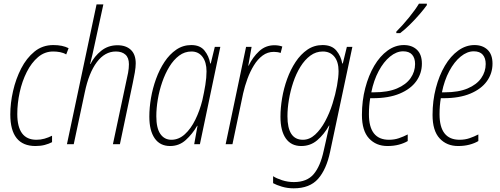

<svg xmlns="http://www.w3.org/2000/svg" viewBox="-20 -784 2720 1044"><path d="M173 10Q36 10 36 -162Q36 -223 51 -289Q66 -355 95 -411.5Q124 -468 167.5 -503.5Q211 -539 270 -539Q320 -539 353 -522L340 -488Q325 -497 306.5 -500.5Q288 -504 269 -504Q223 -504 187 -473.5Q151 -443 125.5 -392.5Q100 -342 87 -282Q74 -222 74 -164Q74 -24 178 -24Q201 -24 222 -30Q243 -36 263 -46V-11Q246 -2 223.5 4Q201 10 173 10Z M344 0 505 -760H542L494 -539Q489 -513 482.5 -487Q476 -461 470 -436H472Q493 -478 530.5 -508Q568 -538 619 -538Q665 -538 691.5 -513Q718 -488 718 -439Q718 -419 713 -389.5Q708 -360 702 -333L632 0H594L666 -339Q672 -364 676.5 -388.5Q681 -413 681 -435Q681 -470 662 -487Q643 -504 610 -504Q550 -504 506.5 -446Q463 -388 441 -282L381 0Z M905 10Q850 10 821 -32Q792 -74 792 -150Q792 -198 801 -251Q810 -304 828.5 -355Q847 -406 874.5 -447.5Q902 -489 938.5 -514Q975 -539 1020 -539Q1068 -539 1092 -509Q1116 -479 1123 -439H1126L1148 -529H1178L1067 0H1036L1054 -100H1052Q1026 -55 990 -22.5Q954 10 905 10ZM912 -24Q952 -24 985 -54Q1018 -84 1042 -133Q1066 -182 1080 -238Q1090 -282 1096.5 -322Q1103 -362 1103 -396Q1103 -446 1081 -475Q1059 -504 1021 -504Q984 -504 954 -481.5Q924 -459 901 -421.5Q878 -384 862 -337.5Q846 -291 838 -243Q830 -195 830 -152Q830 -87 852 -55.5Q874 -24 912 -24Z M1207 0 1318 -529H1348L1330 -427H1332Q1354 -473 1389 -505.5Q1424 -538 1472 -538Q1485 -538 1496 -536Q1507 -534 1515 -531L1506 -496Q1490 -502 1469 -502Q1435 -502 1408 -482Q1381 -462 1360.5 -428.5Q1340 -395 1325.5 -355.5Q1311 -316 1302 -276L1244 0Z M1577 240Q1543 240 1513 231Q1483 222 1465 212V174Q1483 186 1514 196Q1545 206 1578 206Q1649 206 1685.5 163Q1722 120 1740 36L1752 -17Q1755 -32 1760.5 -55.5Q1766 -79 1771 -101H1769Q1742 -53 1705 -21.5Q1668 10 1618 10Q1563 10 1534 -31.5Q1505 -73 1505 -149Q1505 -197 1514 -250.5Q1523 -304 1541.5 -355Q1560 -406 1587.5 -447.5Q1615 -489 1651.5 -514Q1688 -539 1734 -539Q1784 -539 1809 -509Q1834 -479 1841 -439H1844L1866 -529H1896L1775 41Q1755 137 1709.5 188.5Q1664 240 1577 240ZM1627 -24Q1663 -24 1693.5 -52Q1724 -80 1748 -124.5Q1772 -169 1788 -220Q1804 -271 1812.5 -318Q1821 -365 1821 -397Q1821 -448 1798 -476Q1775 -504 1735 -504Q1698 -504 1667.5 -481.5Q1637 -459 1613.5 -421Q1590 -383 1574.5 -336.5Q1559 -290 1551 -242Q1543 -194 1543 -152Q1543 -24 1627 -24Z M2087 10Q2025 10 1986.5 -31.5Q1948 -73 1948 -159Q1948 -236 1966 -305Q1984 -374 2015 -426.5Q2046 -479 2087.5 -509Q2129 -539 2176 -539Q2220 -539 2247 -513.5Q2274 -488 2274 -438Q2274 -385 2243.5 -342.5Q2213 -300 2153.5 -275Q2094 -250 2007 -250H1993Q1986 -210 1986 -163Q1986 -24 2095 -24Q2124 -24 2149 -32.5Q2174 -41 2197 -53V-17Q2177 -5 2149 2.5Q2121 10 2087 10ZM2014 -282Q2089 -282 2138.5 -303Q2188 -324 2212.5 -359Q2237 -394 2237 -436Q2237 -468 2221 -486.5Q2205 -505 2172 -505Q2136 -505 2101 -476.5Q2066 -448 2039 -397.5Q2012 -347 1999 -282ZM2135 -612Q2170 -647 2204.5 -689.5Q2239 -732 2258 -764H2301V-756Q2286 -735 2261 -706Q2236 -677 2208 -649.5Q2180 -622 2156 -604H2135Z M2471 10Q2409 10 2370.5 -31.5Q2332 -73 2332 -159Q2332 -236 2350 -305Q2368 -374 2399 -426.5Q2430 -479 2471.5 -509Q2513 -539 2560 -539Q2604 -539 2631 -513.5Q2658 -488 2658 -438Q2658 -385 2627.5 -342.5Q2597 -300 2537.5 -275Q2478 -250 2391 -250H2377Q2370 -210 2370 -163Q2370 -24 2479 -24Q2508 -24 2533 -32.5Q2558 -41 2581 -53V-17Q2561 -5 2533 2.5Q2505 10 2471 10ZM2398 -282Q2473 -282 2522.5 -303Q2572 -324 2596.5 -359Q2621 -394 2621 -436Q2621 -468 2605 -486.5Q2589 -505 2556 -505Q2520 -505 2485 -476.5Q2450 -448 2423 -397.5Q2396 -347 2383 -282Z"/></svg>

Font: Noto Sans Condensed ExtraLight
Style: Italic
Weight: 200
Width: 3
Italic angle: -12°
Designer: Monotype Design Team
Foundry: Monotype Imaging Inc.
Version: Version 2.013; ttfautohint (v1.8.4.7-5d5b)